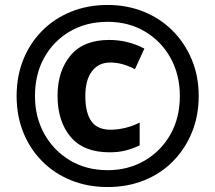

<svg xmlns="http://www.w3.org/2000/svg" viewBox="-20 -744 867 774"><path d="M414 10Q334 10 267 -17Q200 -44 150.5 -93.5Q101 -143 74 -210Q47 -277 47 -357Q47 -437 74 -504Q101 -571 150.5 -620.5Q200 -670 267 -697Q334 -724 414 -724Q492 -724 559 -697Q626 -670 675.5 -620.5Q725 -571 753 -504Q781 -437 781 -357Q781 -277 753.5 -210Q726 -143 677 -93.5Q628 -44 561 -17Q494 10 414 10ZM414 -58Q497 -58 563 -96.5Q629 -135 667 -202Q705 -269 705 -357Q705 -442 668 -509.5Q631 -577 565 -616.5Q499 -656 414 -656Q328 -656 262 -617.5Q196 -579 158.5 -512Q121 -445 121 -357Q121 -272 158.5 -204.5Q196 -137 262 -97.5Q328 -58 414 -58ZM421 -130Q317 -130 264.5 -192.5Q212 -255 212 -358Q212 -458 264.5 -520.5Q317 -583 420 -583Q459 -583 494.5 -574Q530 -565 562 -548L524 -465Q473 -492 425 -492Q377 -492 350.5 -456.5Q324 -421 324 -357Q324 -289 348.5 -255Q373 -221 426 -221Q454 -221 485 -228.5Q516 -236 543 -250V-158Q516 -145 487 -137.5Q458 -130 421 -130Z"/></svg>

Font: Noto Sans Syriac
Style: Bold
Weight: 700
Designer: Patrick Giasson and the Monotype Design Team
Foundry: Monotype Imaging Inc.
Version: Version 3.000; ttfautohint (v1.8.4.7-5d5b)